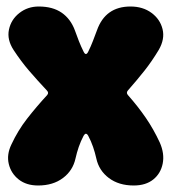

<svg xmlns="http://www.w3.org/2000/svg" viewBox="-20 -545 526 590"><path d="M97 25Q61 25 37.5 6.5Q14 -12 7 -41Q0 -70 15 -101Q35 -144 63 -180Q91 -216 125 -253Q131 -260 124 -267Q94 -299 69.5 -327.5Q45 -356 22 -391Q1 -423 7.5 -454Q14 -485 39.5 -505Q65 -525 99 -525Q142 -525 169.5 -506Q197 -487 210 -452Q216 -435 222.5 -418.5Q229 -402 237 -386Q244 -372 251 -386Q259 -402 265.5 -419Q272 -436 278 -452Q304 -525 381 -525Q419 -525 445.5 -505.5Q472 -486 479.5 -455.5Q487 -425 468 -392Q447 -357 424.5 -328.5Q402 -300 373 -267Q367 -260 373 -253Q404 -218 428 -183Q452 -148 471 -107Q486 -73 480 -42.5Q474 -12 451 6.5Q428 25 391 25Q345 25 314.5 2Q284 -21 276 -58Q272 -76 266 -93.5Q260 -111 251 -128Q244 -140 237 -128Q228 -111 222 -93.5Q216 -76 212 -58Q204 -21 173.5 2Q143 25 97 25Z"/></svg>

Font: Winky Sans Black
Style: Regular
Weight: 900
Designer: Simon Atzbach
Foundry: typofactur
Version: Version 1.205